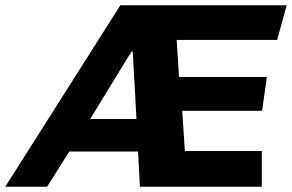

<svg xmlns="http://www.w3.org/2000/svg" viewBox="-66 -706 1104 726"><path d="M-46 0 389 -686H1018L982 -555H602L611 -415H943L925 -287H623L633 -135H924V0H463L456 -133H196L112 0ZM275 -256H450L436 -511H431Z"/></svg>

Font: Chivo Medium
Style: Bold Italic
Weight: 700
Italic angle: -8.05°
Version: Version 2.002